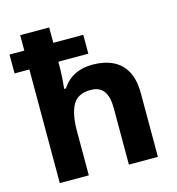

<svg xmlns="http://www.w3.org/2000/svg" viewBox="-112 -857 880 953"><g transform="rotate(-15 328.5 -380.0)"><path d="M227 -760V-681H381V-584H227V-575Q227 -535 224.5 -498Q222 -461 220 -446H229Q247 -474 270.5 -491.5Q294 -509 323.5 -517.5Q353 -526 387 -526Q446 -526 490 -505Q534 -484 558 -439.9Q582 -395.9 582 -326V0H433V-289Q433 -348.5 411.7 -377.7Q390.5 -407 345 -407Q278 -407 252.5 -360.6Q227 -314.2 227 -227V0H78V-584H2V-681H78V-760Z"/></g></svg>

Font: Noto Sans Thaana
Style: Regular
Weight: 400
Designer: Monotype Design Team
Foundry: Monotype Imaging Inc.
Version: Version 2.001